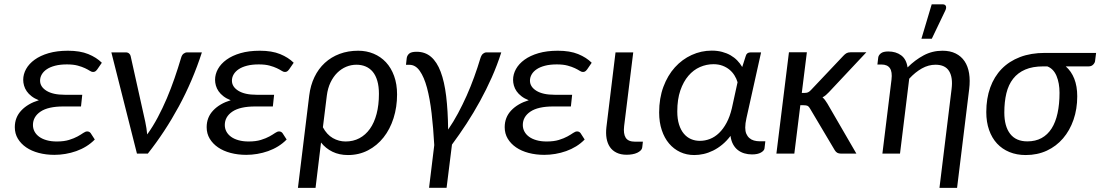

<svg xmlns="http://www.w3.org/2000/svg" viewBox="-20 -724 5186 905"><path d="M438.5 -397Q432.6 -389.2 428.2 -387Q423.8 -384.8 418 -384.8Q411.6 -384.8 403.1 -390.4Q394.5 -396 380.6 -402.6Q366.7 -409.2 346.2 -414.8Q325.7 -420.4 295.4 -420.4Q263.7 -420.4 240 -414.3Q216.3 -408.2 200.7 -397.7Q185.1 -387.2 177 -373.3Q168.9 -359.4 168.9 -343.8Q168.9 -314.9 199.2 -296.1Q229.5 -277.3 284.7 -277.3H367.7L361.8 -222.2H278.8Q207 -222.2 171.1 -198Q135.3 -173.8 135.3 -134.8Q135.3 -118.2 142.8 -104Q150.4 -89.8 164.8 -79.3Q179.2 -68.8 200.2 -63Q221.2 -57.1 247.6 -57.1Q281.7 -57.1 305.4 -64.5Q329.1 -71.8 345.5 -80.8Q361.8 -89.8 372.3 -97.2Q382.8 -104.5 391.1 -104.5Q400.9 -104.5 407.2 -96.7L426.8 -66.4Q408.7 -47.9 386.5 -34.2Q364.3 -20.5 339.4 -11.7Q314.5 -2.9 288.3 1.5Q262.2 5.9 236.3 5.9Q196.8 5.9 162.6 -3.2Q128.4 -12.2 103.5 -29.3Q78.6 -46.4 64.2 -70.3Q49.8 -94.2 49.8 -124.5Q49.8 -170.9 80.6 -203.4Q111.3 -235.8 163.1 -251.5Q143.1 -259.3 128.9 -270.3Q114.7 -281.2 106 -293.9Q97.2 -306.6 93.3 -320.6Q89.4 -334.5 89.4 -347.7Q89.4 -374 103 -398.7Q116.7 -423.3 143.3 -442.6Q169.9 -461.9 209.2 -473.4Q248.5 -484.9 300.3 -484.9Q357.4 -484.9 396.2 -469Q435.1 -453.1 460 -428.2Z M931.6 -477.1Q888.2 -342.8 822.8 -222.2Q757.3 -101.6 676.8 0H625.5L504.9 -477.1H572.8Q582.5 -477.1 588.4 -471.9Q594.2 -466.8 595.7 -460L664.6 -150.4Q668 -134.8 670.2 -119.9Q672.4 -105 673.8 -90.3Q700.7 -127.4 723.6 -170.7Q746.6 -213.9 766.4 -260.5Q786.1 -307.1 802.7 -355.2Q819.3 -403.3 833.5 -451.2Q837.4 -465.3 845.5 -471.2Q853.5 -477.1 862.3 -477.1Z M1342.8 -397Q1336.9 -389.2 1332.5 -387Q1328.1 -384.8 1322.3 -384.8Q1315.9 -384.8 1307.4 -390.4Q1298.8 -396 1284.9 -402.6Q1271 -409.2 1250.5 -414.8Q1230 -420.4 1199.7 -420.4Q1168 -420.4 1144.3 -414.3Q1120.6 -408.2 1105 -397.7Q1089.4 -387.2 1081.3 -373.3Q1073.2 -359.4 1073.2 -343.8Q1073.2 -314.9 1103.5 -296.1Q1133.8 -277.3 1189 -277.3H1272L1266.1 -222.2H1183.1Q1111.3 -222.2 1075.4 -198Q1039.6 -173.8 1039.6 -134.8Q1039.6 -118.2 1047.1 -104Q1054.7 -89.8 1069.1 -79.3Q1083.5 -68.8 1104.5 -63Q1125.5 -57.1 1151.9 -57.1Q1186 -57.1 1209.7 -64.5Q1233.4 -71.8 1249.8 -80.8Q1266.1 -89.8 1276.6 -97.2Q1287.1 -104.5 1295.4 -104.5Q1305.2 -104.5 1311.5 -96.7L1331.1 -66.4Q1313 -47.9 1290.8 -34.2Q1268.6 -20.5 1243.7 -11.7Q1218.8 -2.9 1192.6 1.5Q1166.5 5.9 1140.6 5.9Q1101.1 5.9 1066.9 -3.2Q1032.7 -12.2 1007.8 -29.3Q982.9 -46.4 968.5 -70.3Q954.1 -94.2 954.1 -124.5Q954.1 -170.9 984.9 -203.4Q1015.6 -235.8 1067.4 -251.5Q1047.4 -259.3 1033.2 -270.3Q1019 -281.2 1010.3 -293.9Q1001.5 -306.6 997.6 -320.6Q993.7 -334.5 993.7 -347.7Q993.7 -374 1007.3 -398.7Q1021 -423.3 1047.6 -442.6Q1074.2 -461.9 1113.5 -473.4Q1152.8 -484.9 1204.6 -484.9Q1261.7 -484.9 1300.5 -469Q1339.4 -453.1 1364.3 -428.2Z M1437.5 -273.4Q1443.4 -321.8 1462.2 -360.8Q1481 -399.9 1511 -427.5Q1541 -455.1 1580.8 -470Q1620.6 -484.9 1668.5 -484.9Q1707.5 -484.9 1741 -470.9Q1774.4 -457 1799.1 -430.7Q1823.7 -404.3 1837.6 -366Q1851.6 -327.6 1851.6 -278.8Q1851.6 -219.2 1835 -167Q1818.4 -114.7 1787.8 -76.2Q1757.3 -37.6 1714.6 -15.4Q1671.9 6.8 1620.1 6.8Q1579.1 6.8 1547.1 -8.8Q1515.1 -24.4 1493.2 -52.2L1467.3 161.6H1384.3ZM1502 -124Q1520.5 -89.4 1548.8 -73.2Q1577.1 -57.1 1608.9 -57.1Q1645 -57.1 1674.1 -72.5Q1703.1 -87.9 1723.6 -116.7Q1744.1 -145.5 1755.1 -187.3Q1766.1 -229 1766.1 -281.7Q1766.1 -316.9 1758.5 -342.8Q1751 -368.7 1737.1 -385.5Q1723.1 -402.3 1703.6 -410.6Q1684.1 -418.9 1660.2 -418.9Q1634.8 -418.9 1611.6 -409.2Q1588.4 -399.4 1569.6 -380.9Q1550.8 -362.3 1537.8 -335.2Q1524.9 -308.1 1520.5 -273.4Z M2002.4 161.1 2026.9 -40Q2022.5 -120.6 2014.4 -189.9Q2006.3 -259.3 1992.7 -310.1Q1979 -360.8 1958.7 -389.6Q1938.5 -418.5 1910.2 -418.5H1893.6L1897 -449.2Q1898.4 -461.9 1908.2 -470.9Q1918 -480 1943.8 -480Q1983.9 -480 2011.7 -456.1Q2039.6 -432.1 2057.1 -385.7Q2074.7 -339.4 2083 -271Q2091.3 -202.6 2092.3 -113.3Q2117.2 -149.4 2138.9 -189.9Q2160.6 -230.5 2179.7 -273.2Q2198.7 -315.9 2214.8 -360.4Q2231 -404.8 2244.1 -448.7Q2249 -464.8 2256.8 -470.9Q2264.6 -477.1 2272.9 -477.1H2342.8Q2323.7 -417 2298.1 -359.4Q2272.5 -301.8 2242.4 -247.1Q2212.4 -192.4 2179 -141.1Q2145.5 -89.8 2110.4 -42.5L2085 161.1Z M2747.6 -397Q2741.7 -389.2 2737.3 -387Q2732.9 -384.8 2727.1 -384.8Q2720.7 -384.8 2712.2 -390.4Q2703.6 -396 2689.7 -402.6Q2675.8 -409.2 2655.3 -414.8Q2634.8 -420.4 2604.5 -420.4Q2572.8 -420.4 2549.1 -414.3Q2525.4 -408.2 2509.8 -397.7Q2494.1 -387.2 2486.1 -373.3Q2478 -359.4 2478 -343.8Q2478 -314.9 2508.3 -296.1Q2538.6 -277.3 2593.8 -277.3H2676.8L2670.9 -222.2H2587.9Q2516.1 -222.2 2480.2 -198Q2444.3 -173.8 2444.3 -134.8Q2444.3 -118.2 2451.9 -104Q2459.5 -89.8 2473.9 -79.3Q2488.3 -68.8 2509.3 -63Q2530.3 -57.1 2556.6 -57.1Q2590.8 -57.1 2614.5 -64.5Q2638.2 -71.8 2654.5 -80.8Q2670.9 -89.8 2681.4 -97.2Q2691.9 -104.5 2700.2 -104.5Q2710 -104.5 2716.3 -96.7L2735.8 -66.4Q2717.8 -47.9 2695.6 -34.2Q2673.3 -20.5 2648.4 -11.7Q2623.5 -2.9 2597.4 1.5Q2571.3 5.9 2545.4 5.9Q2505.9 5.9 2471.7 -3.2Q2437.5 -12.2 2412.6 -29.3Q2387.7 -46.4 2373.3 -70.3Q2358.9 -94.2 2358.9 -124.5Q2358.9 -170.9 2389.6 -203.4Q2420.4 -235.8 2472.2 -251.5Q2452.1 -259.3 2438 -270.3Q2423.8 -281.2 2415 -293.9Q2406.2 -306.6 2402.3 -320.6Q2398.4 -334.5 2398.4 -347.7Q2398.4 -374 2412.1 -398.7Q2425.8 -423.3 2452.4 -442.6Q2479 -461.9 2518.3 -473.4Q2557.6 -484.9 2609.4 -484.9Q2666.5 -484.9 2705.3 -469Q2744.1 -453.1 2769 -428.2Z M2881.3 -477.1H2964.8L2921.9 -129.9Q2917.5 -93.8 2929.2 -75Q2940.9 -56.2 2973.1 -56.2H3010.3L3007.3 -30.3Q3006.3 -21.5 2999.8 -14.9Q2993.2 -8.3 2983.2 -3.7Q2973.1 1 2960.2 3.2Q2947.3 5.4 2933.6 5.4Q2906.2 5.4 2886.5 -4.2Q2866.7 -13.7 2855 -30.8Q2843.3 -47.9 2839.1 -71.8Q2835 -95.7 2838.4 -125Z M3524.4 3.9Q3505.4 3.9 3488.3 -1.2Q3471.2 -6.3 3457.8 -16.8Q3444.3 -27.3 3435.3 -43.9Q3426.3 -60.5 3423.3 -83.5Q3405.3 -59.6 3384.5 -42.5Q3363.8 -25.4 3341.6 -14.4Q3319.3 -3.4 3296.9 1.7Q3274.4 6.8 3252.4 6.8Q3216.3 6.8 3186 -7.3Q3155.8 -21.5 3133.8 -47.4Q3111.8 -73.2 3099.4 -110.4Q3086.9 -147.5 3086.9 -193.8Q3086.9 -260.7 3106.9 -314.7Q3127 -368.7 3161.1 -406.5Q3195.3 -444.3 3240.2 -464.8Q3285.2 -485.4 3335 -485.4Q3361.3 -485.4 3383.5 -479.5Q3405.8 -473.6 3423.6 -463.4Q3441.4 -453.1 3455.1 -439Q3468.8 -424.8 3478.5 -408.2L3495.1 -460Q3499.5 -477.1 3518.1 -477.1H3567.4L3510.7 -222.2Q3504.4 -192.9 3498.5 -167.5Q3492.7 -142.1 3492.7 -122.6Q3492.7 -105.5 3497.8 -93.5Q3502.9 -81.5 3512 -73.5Q3521 -65.4 3533.4 -61.8Q3545.9 -58.1 3560.1 -58.1H3587.4L3583.5 -24.4Q3582 -13.7 3566.7 -4.9Q3551.3 3.9 3524.4 3.9ZM3278.8 -60.1Q3303.2 -60.1 3326.4 -69.1Q3349.6 -78.1 3369.4 -97.2Q3389.2 -116.2 3404.8 -145.3Q3420.4 -174.3 3429.7 -213.9L3456.5 -336.4Q3451.7 -353 3442.1 -368.4Q3432.6 -383.8 3418.5 -395.5Q3404.3 -407.2 3385.5 -414.3Q3366.7 -421.4 3342.8 -421.4Q3310.1 -421.4 3279.3 -408Q3248.5 -394.5 3224.9 -366.9Q3201.2 -339.4 3186.8 -297.6Q3172.4 -255.9 3172.4 -198.7Q3172.4 -163.1 3180.7 -137Q3189 -110.8 3203.4 -93.8Q3217.8 -76.7 3237.1 -68.4Q3256.3 -60.1 3278.8 -60.1Z M3639.6 0ZM3783.2 -477.5 3759.3 -286.1H3773.4Q3781.7 -286.1 3788.1 -288.6Q3794.4 -291 3802.2 -299.3L3955.1 -460.9Q3962.4 -468.8 3969.7 -473.1Q3977.1 -477.5 3988.3 -477.5H4063.5L3887.2 -289.6Q3879.9 -281.7 3872.6 -275.6Q3865.2 -269.5 3856.9 -265.1Q3863.8 -259.3 3869.1 -252Q3874.5 -244.6 3879.9 -235.8L4016.6 0H3943.8Q3933.6 0 3926.8 -3.7Q3919.9 -7.3 3914.6 -16.1L3798.3 -211.9Q3793 -221.7 3786.9 -224.9Q3780.8 -228 3767.6 -228H3752.4L3724.1 0H3639.6L3698.7 -477.5Z M4115.7 0ZM4491.2 161.6H4408.2L4465.3 -304.2Q4472.2 -358.9 4453.6 -388.9Q4435.1 -418.9 4389.6 -418.9Q4356.4 -418.9 4325.2 -401.4Q4293.9 -383.8 4265.6 -353L4222.2 0H4139.2L4182.1 -348.6Q4186.5 -385.3 4174.6 -402.6Q4162.6 -419.9 4134.8 -419.9H4115.7L4119.6 -453.1Q4121.1 -463.9 4132.1 -472.7Q4143.1 -481.4 4167 -481.4Q4203.1 -481.4 4227.8 -463.1Q4252.4 -444.8 4257.8 -406.2Q4293 -441.4 4333.7 -463.1Q4374.5 -484.9 4422.4 -484.9Q4458.5 -484.9 4484.6 -471.9Q4510.7 -459 4526.6 -435.3Q4542.5 -411.6 4547.9 -378.2Q4553.2 -344.7 4548.3 -304.2ZM4323.2 -541.5 4371.6 -703.6H4422.9Q4435.1 -703.6 4438.5 -695.3Q4441.9 -687 4435.5 -673.8L4372.1 -541.5Z M5003.4 -411.1Q5029.8 -388.2 5043.7 -352.8Q5057.6 -317.4 5057.6 -270Q5057.6 -210 5040 -159.4Q5022.5 -108.9 4990.7 -71.8Q4959 -34.7 4914.3 -13.9Q4869.6 6.8 4814.9 6.8Q4772.5 6.8 4738 -7.3Q4703.6 -21.5 4679.4 -47.6Q4655.3 -73.7 4642.1 -111.3Q4628.9 -148.9 4628.9 -195.8Q4628.9 -259.8 4647.5 -311.3Q4666 -362.8 4701.4 -399.2Q4736.8 -435.5 4788.1 -455.1Q4839.4 -474.6 4904.8 -474.6H5146.5L5141.6 -436Q5140.6 -427.7 5132.6 -419.4Q5124.5 -411.1 5111.3 -411.1ZM4974.1 -286.6Q4974.1 -332 4960 -366Q4945.8 -399.9 4916.5 -411.1H4897.5Q4847.2 -411.1 4812.3 -396Q4777.3 -380.9 4755.4 -352.8Q4733.4 -324.7 4723.6 -284.4Q4713.9 -244.1 4713.9 -193.8Q4713.9 -128.4 4741.5 -93Q4769 -57.6 4822.3 -57.6Q4860.8 -57.6 4889.4 -73.2Q4918 -88.9 4936.8 -118.4Q4955.6 -147.9 4964.8 -190.4Q4974.1 -232.9 4974.1 -286.6Z"/></svg>

Font: Carlito
Style: Italic
Weight: 400
Italic angle: -7°
Designer: Lukasz Dziedzic
Foundry: tyPoland Lukasz Dziedzic
Version: Version 1.104